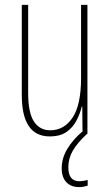

<svg xmlns="http://www.w3.org/2000/svg" viewBox="-20 -547 448 784"><path d="M337 -527V0H317L316 -112H314Q307 -83 292.5 -55Q278 -27 252 -8.5Q226 10 183 10Q69 10 69 -159V-527H95V-167Q95 -87 118.5 -51Q142 -15 185 -15Q242 -15 276.5 -67Q311 -119 311 -228V-527ZM259 136Q259 193 304 193Q313 193 323.5 191Q334 189 338 188V211Q332 213 323 215Q314 217 303 217Q270 217 251 197Q232 177 232 140Q232 99 254.5 61.5Q277 24 315 -9L335 0Q296 36 277.5 68Q259 100 259 136Z"/></svg>

Font: Noto Sans Gujarati UI ExtraCondensed Thin
Style: Regular
Weight: 100
Width: 2
Designer: Jelle Bosma - Monotype Design Team, Universal Thirst
Foundry: Monotype Imaging Inc.
Version: Version 2.106; ttfautohint (v1.8.4.7-5d5b)